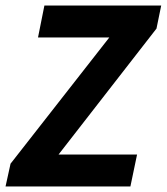

<svg xmlns="http://www.w3.org/2000/svg" viewBox="-25 -672 601 692"><path d="M-5 0 13 -82 369 -537H112L135 -652H556L539 -569L186 -115H469L445 0Z"/></svg>

Font: Source Sans 3
Style: Bold Italic
Weight: 700
Italic angle: -11°
Designer: Paul D. Hunt
Foundry: Adobe
Version: Version 3.052;hotconv 1.1.0;makeotfexe 2.6.0